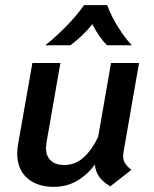

<svg xmlns="http://www.w3.org/2000/svg" viewBox="-20 -715 598 747"><path d="M459 -108Q459 -93 466 -81Q473 -69 491 -54L409 10Q379 -8 365 -28.5Q351 -49 349 -75Q321 -36 280.5 -12Q240 12 189 12Q125 12 86 -22Q47 -56 47 -118Q47 -134 50 -152L106 -470H215L161 -161Q159 -145 159 -139Q159 -108 177.5 -90.5Q196 -73 229 -73Q274 -73 307 -104Q340 -135 362 -183L412 -470H521L461 -126Q459 -112 459 -108ZM307 -695H397Q413 -651 441.5 -606.5Q470 -562 493 -539H396Q364 -572 339 -621Q307 -579 254 -539H156Q190 -565 233.5 -608.5Q277 -652 307 -695Z"/></svg>

Font: KoHo SemiBold
Style: Italic
Weight: 600
Italic angle: -10°
Version: Version 1.000; ttfautohint (v1.6)